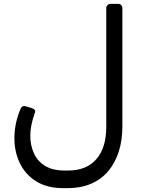

<svg xmlns="http://www.w3.org/2000/svg" viewBox="-20 -770 757 1001"><path d="M311 211Q225 211 168 175Q111 139 83 79.5Q55 20 55 -49Q55 -83 61.5 -118.5Q68 -154 82 -190Q88 -207 94.5 -213Q101 -219 113 -216L144 -207Q157 -202 161.5 -197Q166 -192 161 -180Q149 -146 143.5 -117Q138 -88 138 -62Q138 -13 156.5 28.5Q175 70 214.5 94.5Q254 119 316 119H336Q431 119 482.5 59.5Q534 0 534 -108V-727Q534 -737 540.5 -743.5Q547 -750 557 -750H595Q606 -750 612 -743.5Q618 -737 618 -727V-111Q618 -38 599 21Q580 80 543.5 123Q507 166 453.5 188.5Q400 211 331 211Z"/></svg>

Font: Rubik
Style: Italic
Weight: 400
Italic angle: -12°
Designer: Hubert and Fischer
Foundry: Hubert and Fischer
Version: Version 2.300;gftools[0.9.30]